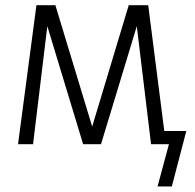

<svg xmlns="http://www.w3.org/2000/svg" viewBox="-20 -542 735 723"><path d="M327.1 -65.4 464.8 -522.5H538.1L598.6 -48.8H681.6L627 160.2H573.2L616.2 1H599.6H567.4H548.8L495.1 -443.4L360.4 1H293L158.2 -443.4L104.5 1H47.9L117.2 -522.5H188.5Z"/></svg>

Font: Gen Shin Gothic Light
Style: Regular
Weight: 200
Designer: [Source Han Sans]
Ryoko NISHIZUKA  (kana & ideographs); Paul D. Hunt (Latin, Greek & Cyrillic); Wenlong ZHANG  (bopomofo
Version: Version 1.002.20150607